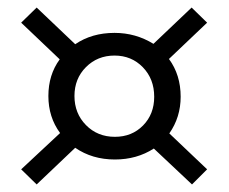

<svg xmlns="http://www.w3.org/2000/svg" viewBox="-20 -488 605 508"><path d="M458 -232Q458 -178 428 -135L528 -40L488 0L387 -95Q342 -66 284 -66Q224 -66 179 -97L77 0L36 -40L139 -136Q108 -178 108 -234Q108 -290 138 -331L36 -428L77 -468L179 -371Q223 -401 283 -401Q339 -401 386 -372L487 -468L528 -428L427 -332Q458 -290 458 -232ZM284 -126Q329 -126 358.5 -156Q388 -186 388 -232Q388 -279 358 -310Q328 -341 283 -341Q238 -341 207.5 -310.5Q177 -280 177 -234Q177 -188 207.5 -157Q238 -126 284 -126Z"/></svg>

Font: EauTestText Medium
Style: Regular
Weight: 500
Designer: Christian Thalmann (Catharsis Fonts)
Version: Version 0.001;PS 000.001;hotconv 1.0.88;makeotf.lib2.5.64775